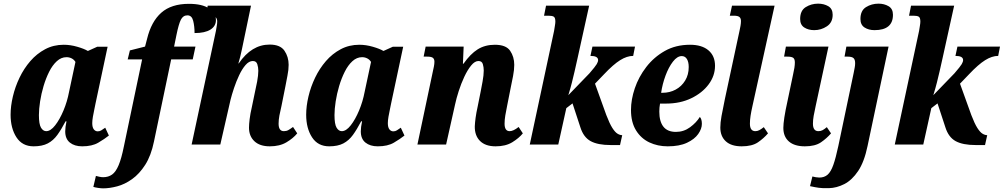

<svg xmlns="http://www.w3.org/2000/svg" viewBox="-20 -791 5494 1051"><path d="M164 10Q102 10 70 -39.5Q38 -89 38 -163Q38 -210 50.5 -263Q63 -316 87 -366Q111 -416 146 -456.5Q181 -497 227 -521.5Q273 -546 329 -546Q365 -546 403 -535Q441 -524 461 -512L512 -535H569L503 -225Q501 -213 496.5 -193Q492 -173 488.5 -152Q485 -131 485 -117Q485 -94 493.5 -83Q502 -72 515 -72Q526 -72 534.5 -77.5Q543 -83 556 -92L576 -49Q552 -30 518 -10Q484 10 430 10Q388 10 362.5 -10.5Q337 -31 337 -72Q337 -94 344 -127H339Q316 -83 294 -52.5Q272 -22 241.5 -6Q211 10 164 10ZM233 -73Q257 -73 282 -105Q307 -137 327.5 -186Q348 -235 358 -288L393 -452Q385 -465 372 -471.5Q359 -478 344 -478Q315 -478 291 -456Q267 -434 249 -398Q231 -362 218.5 -320Q206 -278 199.5 -236Q193 -194 193 -161Q193 -111 204.5 -92Q216 -73 233 -73Z M545 240Q533 240 516.5 237.5Q500 235 491 232L505 172Q512 174 523.5 176.5Q535 179 545 179Q573 179 593.5 164.5Q614 150 629.5 113Q645 76 658 11L758 -466H679L691 -515L774 -536L785 -578Q808 -673 863 -721.5Q918 -770 1014 -770Q1087 -770 1124.5 -744.5Q1162 -719 1162 -681Q1162 -648 1132 -629Q1102 -610 1045 -610Q1045 -647 1037.5 -677Q1030 -707 1006 -707Q982 -707 970 -683Q958 -659 946 -600L933 -536H1050L1035 -466H917L823 -17Q807 61 775 111Q743 161 703 189.5Q663 218 621.5 229Q580 240 545 240Z M1457 10Q1402 10 1372.5 -18Q1343 -46 1343 -92Q1343 -110 1346.5 -139Q1350 -168 1359 -207L1376 -289Q1381 -309 1387.5 -344Q1394 -379 1394 -404Q1394 -422 1388.5 -439.5Q1383 -457 1364 -457Q1343 -457 1324 -435Q1305 -413 1289 -379Q1273 -345 1261 -309Q1249 -273 1242 -245L1186 0H1029L1162 -622Q1164 -636 1166.5 -649Q1169 -662 1169 -673Q1169 -689 1160 -697Q1151 -705 1127 -705H1107L1117 -760H1354L1304 -520Q1300 -500 1294.5 -478.5Q1289 -457 1285 -444H1287Q1357 -547 1456 -547Q1514 -547 1537 -513.5Q1560 -480 1560 -436Q1560 -409 1553.5 -377Q1547 -345 1542 -317L1521 -212Q1514 -183 1509.5 -159Q1505 -135 1505 -114Q1505 -73 1534 -73Q1548 -73 1558.5 -79Q1569 -85 1584 -96L1607 -61Q1585 -34 1548 -12Q1511 10 1457 10Z M1782 10Q1720 10 1688 -39.5Q1656 -89 1656 -163Q1656 -210 1668.5 -263Q1681 -316 1705 -366Q1729 -416 1764 -456.5Q1799 -497 1845 -521.5Q1891 -546 1947 -546Q1983 -546 2021 -535Q2059 -524 2079 -512L2130 -535H2187L2121 -225Q2119 -213 2114.5 -193Q2110 -173 2106.5 -152Q2103 -131 2103 -117Q2103 -94 2111.5 -83Q2120 -72 2133 -72Q2144 -72 2152.5 -77.5Q2161 -83 2174 -92L2194 -49Q2170 -30 2136 -10Q2102 10 2048 10Q2006 10 1980.5 -10.5Q1955 -31 1955 -72Q1955 -94 1962 -127H1957Q1934 -83 1912 -52.5Q1890 -22 1859.5 -6Q1829 10 1782 10ZM1851 -73Q1875 -73 1900 -105Q1925 -137 1945.5 -186Q1966 -235 1976 -288L2011 -452Q2003 -465 1990 -471.5Q1977 -478 1962 -478Q1933 -478 1909 -456Q1885 -434 1867 -398Q1849 -362 1836.5 -320Q1824 -278 1817.5 -236Q1811 -194 1811 -161Q1811 -111 1822.5 -92Q1834 -73 1851 -73Z M2693 10Q2637 10 2607.5 -19.5Q2578 -49 2579 -100Q2580 -121 2583.5 -147Q2587 -173 2595 -209L2611 -289Q2615 -309 2621.5 -344.5Q2628 -380 2628 -405Q2628 -423 2623 -440Q2618 -457 2599 -457Q2579 -457 2559 -432.5Q2539 -408 2521.5 -370.5Q2504 -333 2491 -292.5Q2478 -252 2471 -219L2422 0H2265L2349 -398Q2352 -411 2355 -426Q2358 -441 2358 -453Q2358 -468 2349.5 -474.5Q2341 -481 2319 -481H2299L2310 -536H2518L2514 -442H2517Q2555 -496 2595 -521Q2635 -546 2689 -546Q2750 -546 2772.5 -513Q2795 -480 2795 -436Q2795 -409 2788.5 -375Q2782 -341 2776 -313L2756 -212Q2750 -183 2746 -159Q2742 -135 2742 -114Q2742 -73 2770 -73Q2790 -73 2819 -96L2842 -61Q2821 -35 2784.5 -12.5Q2748 10 2693 10Z M3323 3Q3252 3 3213 -18.5Q3174 -40 3157 -94L3114 -225L3080 -199L3036 0H2880L3013 -622Q3015 -636 3017.5 -650Q3020 -664 3020 -673Q3020 -694 3011.5 -699.5Q3003 -705 2983 -705H2958L2969 -760H3205L3141 -470Q3132 -429 3125 -399Q3118 -369 3110.5 -339Q3103 -309 3091 -270L3207 -390Q3239 -427 3246.5 -440Q3254 -453 3254 -462Q3254 -485 3212 -485L3223 -536H3456L3446 -485Q3412 -485 3374.5 -461.5Q3337 -438 3287 -385L3237 -333L3299 -161Q3317 -114 3332 -90.5Q3347 -67 3360.5 -59Q3374 -51 3386 -51L3374 3Z M3635 10Q3580 10 3534.5 -11.5Q3489 -33 3461.5 -77.5Q3434 -122 3434 -189Q3434 -246 3455 -308Q3476 -370 3517.5 -424Q3559 -478 3619 -512Q3679 -546 3757 -546Q3822 -546 3858 -515.5Q3894 -485 3894 -431Q3894 -376 3859 -329Q3824 -282 3763.5 -253Q3703 -224 3626 -224H3593Q3589 -203 3589 -180Q3589 -126 3611.5 -97.5Q3634 -69 3680 -69Q3723 -69 3757.5 -94.5Q3792 -120 3811 -151Q3822 -139 3822 -113Q3822 -86 3802 -57.5Q3782 -29 3740.5 -9.5Q3699 10 3635 10ZM3606 -283Q3646 -283 3678.5 -300.5Q3711 -318 3730.5 -350Q3750 -382 3750 -424Q3750 -452 3740 -468Q3730 -484 3712 -484Q3687 -484 3663.5 -453.5Q3640 -423 3623 -377Q3606 -331 3599 -283Z M4040 10Q3983 10 3953 -17.5Q3923 -45 3923 -93Q3923 -119 3929.5 -155.5Q3936 -192 3948 -249L4028 -622Q4031 -635 4033.5 -649.5Q4036 -664 4036 -676Q4036 -691 4027.5 -698Q4019 -705 3997 -705H3975L3987 -760H4220L4099 -211Q4092 -180 4088.5 -157Q4085 -134 4085 -114Q4085 -73 4115 -73Q4126 -73 4136.5 -78.5Q4147 -84 4161 -95L4184 -61Q4161 -34 4129 -12Q4097 10 4040 10Z M4437 -626Q4405 -626 4382.5 -640.5Q4360 -655 4360 -687Q4360 -733 4390.5 -752Q4421 -771 4458 -771Q4490 -771 4514 -757Q4538 -743 4538 -710Q4538 -668 4506.5 -647Q4475 -626 4437 -626ZM4386 10Q4329 10 4298.5 -16.5Q4268 -43 4268 -91Q4268 -112 4273.5 -148.5Q4279 -185 4291 -239L4321 -382Q4331 -424 4331 -449Q4331 -468 4322 -474.5Q4313 -481 4290 -481H4272L4282 -536H4515L4445 -211Q4438 -180 4434 -157Q4430 -134 4430 -114Q4430 -73 4460 -73Q4473 -73 4483 -78.5Q4493 -84 4506 -95L4529 -61Q4506 -34 4474 -12Q4442 10 4386 10Z M4767 -626Q4735 -626 4712.5 -640.5Q4690 -655 4690 -687Q4690 -733 4720.5 -752Q4751 -771 4789 -771Q4820 -771 4844 -757Q4868 -743 4868 -710Q4868 -626 4767 -626ZM4517 239Q4484 240 4462.5 237Q4441 234 4414 228L4427 175Q4433 177 4445 179Q4457 181 4465 181Q4492 181 4510 165.5Q4528 150 4541.5 112Q4555 74 4569 8L4653 -392Q4656 -408 4658.5 -420.5Q4661 -433 4661 -445Q4661 -465 4652 -473Q4643 -481 4620 -481H4603L4613 -536H4844L4729 8Q4711 95 4677.5 145Q4644 195 4602 216.5Q4560 238 4517 239Z M5321 3Q5250 3 5211 -18.5Q5172 -40 5155 -94L5112 -225L5078 -199L5034 0H4878L5011 -622Q5013 -636 5015.5 -650Q5018 -664 5018 -673Q5018 -694 5009.5 -699.5Q5001 -705 4981 -705H4956L4967 -760H5203L5139 -470Q5130 -429 5123 -399Q5116 -369 5108.5 -339Q5101 -309 5089 -270L5205 -390Q5237 -427 5244.5 -440Q5252 -453 5252 -462Q5252 -485 5210 -485L5221 -536H5454L5444 -485Q5410 -485 5372.5 -461.5Q5335 -438 5285 -385L5235 -333L5297 -161Q5315 -114 5330 -90.5Q5345 -67 5358.5 -59Q5372 -51 5384 -51L5372 3Z"/></svg>

Font: Noto Serif Condensed ExtraBold
Style: Italic
Weight: 800
Width: 3
Italic angle: -12°
Designer: Monotype Design Team
Foundry: Monotype Imaging Inc.
Version: Version 2.014; ttfautohint (v1.8.4.7-5d5b)